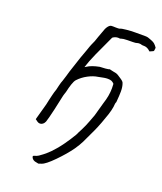

<svg xmlns="http://www.w3.org/2000/svg" viewBox="-167 -812 976 1154"><g transform="rotate(20 321.0 -235.0)"><path d="M194 230Q174 223 171 205Q172 201 179 199Q193 196 204.5 188.5Q216 181 226.5 172.5Q237 164 241 161Q264 142 292 109L306 92Q324 70 351 28.5Q378 -13 379 -20Q398 -56 408 -79Q418 -102 437 -154L461 -240Q479 -294 479 -342Q479 -360 478 -370Q470 -379 461 -383Q452 -387 436 -387Q425 -387 413.5 -385Q402 -383 398 -382Q392 -380 378 -378Q348 -374 315 -356.5Q282 -339 258 -313Q249 -303 241 -279Q233 -255 228 -231Q227 -226 225 -220.5Q223 -215 222 -212Q221 -208 219 -202Q217 -196 216 -189Q213 -171 197.5 -104Q182 -37 175 -18Q170 -6 160 0.5Q150 7 139 5Q135 5 125.5 -1Q116 -7 112 -11L141 -116L147 -144Q149 -152 154.5 -176Q160 -200 167 -219Q169 -227 174 -248.5Q179 -270 185 -284Q192 -304 196 -319Q199 -331 204 -347Q212 -374 238 -450Q238 -450 258 -505Q266 -526 267 -531Q269 -538 272.5 -545Q276 -552 285 -573Q295 -602 296 -605L317 -662Q327 -683 340 -691Q346 -694 358.5 -693.5Q371 -693 375 -693H379H388Q398 -693 402 -695Q409 -699 439 -702Q469 -705 494 -705H560Q570 -705 577.5 -703Q585 -701 592 -698Q599 -695 607 -692Q617 -688 624.5 -681.5Q632 -675 642 -661V-657Q642 -649 640.5 -643.5Q639 -638 637 -637Q628 -632 615 -627Q609 -631 603 -637Q588 -647 573.5 -647Q559 -647 555 -649Q551 -651 541 -651Q532 -651 528 -649Q520 -646 502 -646Q493 -646 466 -645.5Q439 -645 429 -641Q425 -639 420 -639L411 -640Q392 -640 376 -628L364 -602Q341 -554 316.5 -499Q292 -444 280 -405L289 -410Q315 -428 366 -438Q380 -438 402 -440Q424 -442 427 -445Q435 -443 441.5 -441.5Q448 -440 453 -439Q472 -437 485 -429Q490 -426 508 -414Q526 -402 528 -393Q536 -373 536 -342Q536 -319 532 -273Q528 -266 527.5 -256Q527 -246 526 -241Q523 -219 513 -188Q506 -166 491.5 -127.5Q477 -89 466 -66L457 -47Q439 -7 426 19Q413 45 393 74Q361 119 310.5 170.5Q260 222 236 229Q231 230 226 232.5Q221 235 218 235Z"/></g></svg>

Font: Caveat
Style: Regular
Weight: 400
Designer: Pablo Impallari
Foundry: Pablo Impallari
Version: Version 1.500; ttfautohint (v1.6)